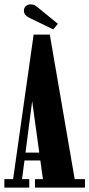

<svg xmlns="http://www.w3.org/2000/svg" viewBox="-21 -859 409 879"><path d="M-1 0V-39H39L133 -700.5H207L321 -39H368V0H139V-39H175.5L125.5 -401.5H127L80 -39H113V0ZM76 -124.5V-160.5H180.5V-124.5ZM222.5 -724.5 118.5 -775Q103.5 -782 96 -789.8Q88.5 -797.5 88.5 -811Q88.5 -823.5 97.8 -831.2Q107 -839 120 -839Q131 -839 138.2 -834.8Q145.5 -830.5 152.5 -824.5L244 -750Z"/></svg>

Font: Imbue Thin 10pt ExtraBold
Style: Regular
Weight: 800
Version: Version 1.102